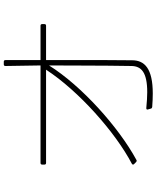

<svg xmlns="http://www.w3.org/2000/svg" viewBox="76 -914 847 1040"><g transform="rotate(-90 500.0 -394.5)"><path d="M137 -569H642C526 -391 302 -193 132 -104C129 -102 128 -100 128 -98C128 -96 129 -94 131 -92L142 -81C146 -78 150 -77 154 -80C331 -176 555 -377 665 -553C664 -465 665 -266 662 -104C660 -53 628 -21 520 -21C496 -21 467 -23 435 -26C434 -26 434 -26 433 -26C429 -26 426 -24 426 -20C426 -19 427 -17 427 -16L431 -2C432 3 435 5 441 6C467 8 491 9 513 9C648 9 693 -35 693 -103C693 -147 694 -191 694 -241C694 -317 694 -447 694 -569H880C886 -569 889 -572 889 -578V-590C889 -596 886 -599 880 -599H694C694 -672 694 -740 694 -789C694 -795 691 -798 685 -798H671C665 -798 662 -795 662 -789C663 -736 664 -671 665 -599H137C131 -599 128 -596 128 -590V-578C128 -572 131 -569 137 -569Z"/></g></svg>

Font: LINE Seed JP_OTF Thin
Style: Regular
Weight: 250
Designer: LY Corporation & Fontrix & Fontworks
Version: Version 1.007